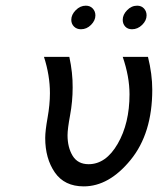

<svg xmlns="http://www.w3.org/2000/svg" viewBox="-20 -645 556 676"><path d="M134.8 -444.8H224.1Q236.3 -388.7 235.8 -336.9Q235.8 -288.1 226.8 -239.5Q217.8 -190.9 217.8 -168.9Q217.8 -126 235.8 -96.4Q253.9 -66.9 292 -66.9Q353 -66.9 394.5 -138.9Q436 -210.9 436 -313Q436 -375 412.1 -444.8H501Q516.1 -383.8 516.1 -329.1Q516.1 -175.3 439.9 -82Q363.8 11.2 274.9 11.2Q207 11.2 173.1 -37.8Q139.2 -86.9 139.2 -159.2Q139.2 -184.1 147.5 -230.5Q155.8 -276.9 155.8 -316.9Q155.8 -379.9 134.8 -444.8ZM231 -575.2Q231 -593.3 246.6 -609.1Q262.2 -625 282.2 -625Q297.4 -625 306.6 -615Q315.9 -605 315.9 -590.8Q315.9 -572.8 300.5 -557.4Q285.2 -542 265.1 -542Q250 -542 240.5 -551.5Q231 -561 231 -575.2ZM412.1 -575.2Q412.1 -593.3 427.5 -609.1Q442.9 -625 462.9 -625Q478 -625 487.1 -615Q496.1 -605 496.1 -590.8Q496.1 -572.8 480.5 -557.4Q464.8 -542 444.8 -542Q429.7 -542 420.9 -551.5Q412.1 -561 412.1 -575.2Z"/></svg>

Font: CMU Sans Serif
Style: Oblique
Weight: 500
Italic angle: -12°
Version: Version 0.7.0